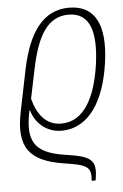

<svg xmlns="http://www.w3.org/2000/svg" viewBox="-55 -582 552 863"><g transform="rotate(-5 221.0 -151.0)"><path d="M289 -543C172 -543 106 -448 72 -289L33 -98C-1 65 54 128 205 152C302 167 331 174 323 241H341C359 145 328 131 213 114C76 93 44 38 72 -98H75C90 -42 140 5 208 5C333 5 405 -113 429 -281C454 -454 405 -543 289 -543ZM284 -512C385 -512 407 -418 388 -279C367 -133 314 -27 210 -27C143 -27 103 -76 84 -150L112 -285C142 -428 189 -512 284 -512Z"/></g></svg>

Font: Noto Serif Condensed ExtraLight
Style: Italic
Weight: 200
Width: 3
Italic angle: -12°
Designer: Monotype Design Team
Foundry: Monotype Imaging Inc.
Version: Version 2.013